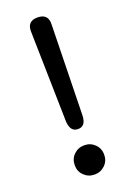

<svg xmlns="http://www.w3.org/2000/svg" viewBox="-139 -755 566 821"><g transform="rotate(-20 143.5 -344.5)"><path d="M144 -194Q109 -194 106 -241L97 -653Q95 -702 143 -702Q192 -702 190 -653L181 -241Q179 -194 144 -194ZM144 13Q116 13 96.5 -6Q77 -25 77 -53Q77 -82 96.5 -101Q116 -120 144 -120Q172 -120 191.5 -101Q211 -82 211 -53Q211 -25 191.5 -6Q172 13 144 13Z"/></g></svg>

Font: Zen Maru Gothic Medium
Style: Regular
Weight: 500
Designer: Yoshimichi Ohira
Foundry: Positype
Version: Version 1.001